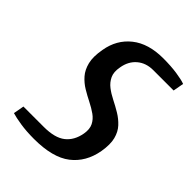

<svg xmlns="http://www.w3.org/2000/svg" viewBox="-207 -815 931 931"><g transform="rotate(45 258.0 -350.0)"><path d="M193 10Q141 10 99.5 3.5Q58 -3 36 -10L46 -65H186Q261 -65 298.5 -94.5Q336 -124 346 -180Q352 -215 340.5 -238Q329 -261 306.5 -277Q284 -293 256 -307Q228 -321 200.5 -337.5Q173 -354 152 -378Q131 -402 122 -438.5Q113 -475 123 -530Q137 -613 198 -661.5Q259 -710 360 -710Q413 -710 454 -704Q495 -698 516 -690L506 -635H366Q317 -635 284 -607Q251 -579 243 -530Q236 -493 247.5 -468.5Q259 -444 281 -427Q303 -410 331 -396Q359 -382 386.5 -365.5Q414 -349 435.5 -326Q457 -303 466 -268Q475 -233 466 -180Q450 -90 385.5 -40Q321 10 193 10Z"/></g></svg>

Font: Cuprum
Style: Bold Italic
Weight: 700
Italic angle: -10°
Designer: Jovanny Lemonad
Foundry: Jovanny Lemonad
Version: Version 3.000